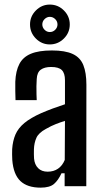

<svg xmlns="http://www.w3.org/2000/svg" viewBox="-20 -834 458 860"><path d="M162 6.5Q102.5 6.5 71.2 -23.2Q40 -53 35 -117.5Q34.5 -129.5 34.2 -142Q34 -154.5 34.5 -166Q37 -203 49.2 -231.5Q61.5 -260 89.2 -283Q117 -306 164 -327Q189.5 -338 216.2 -348Q243 -358 271 -367V-474.5Q271 -506 257 -520Q243 -534 209 -534Q179.5 -534 162.8 -522Q146 -510 144.5 -480Q143.5 -467.5 143.2 -448.2Q143 -429 143.5 -411.2Q144 -393.5 144.5 -385.5H49.5Q49 -403.5 48.5 -425.5Q48 -447.5 48.5 -468Q50.5 -516.5 66.8 -547.5Q83 -578.5 118.2 -593.2Q153.5 -608 212.5 -608Q272 -608 305.8 -592.2Q339.5 -576.5 353.2 -542.5Q367 -508.5 367 -454L366.5 0H269.5V-58H255.5Q241 -26.5 221.8 -10Q202.5 6.5 162 6.5ZM193.5 -65Q220.5 -65 240 -78.5Q259.5 -92 270 -117.5L271 -292.5Q251 -286.5 230 -278.2Q209 -270 185.5 -256.5Q153 -239 143 -216.5Q133 -194 132 -166Q131.5 -152.5 131.8 -143.5Q132 -134.5 132.5 -124Q135 -96.5 150.8 -80.8Q166.5 -65 193.5 -65ZM203 -635Q167 -635 140.8 -661.2Q114.5 -687.5 114.5 -724.5Q114.5 -761 140.8 -787.2Q167 -813.5 203 -813.5Q240 -813.5 266.2 -787.2Q292.5 -761 292.5 -724.5Q292.5 -687.5 266 -661.2Q239.5 -635 203 -635ZM203 -690.5Q217.5 -690.5 227.5 -700.8Q237.5 -711 237.5 -724.5Q237.5 -738.5 227.2 -748.5Q217 -758.5 203 -758.5Q190 -758.5 179.8 -748.5Q169.5 -738.5 169.5 -724.5Q169.5 -711 179.5 -700.8Q189.5 -690.5 203 -690.5Z"/></svg>

Font: Big Shoulders Text Thin SemiBold
Style: Regular
Weight: 600
Version: Version 2.002